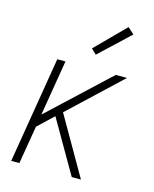

<svg xmlns="http://www.w3.org/2000/svg" viewBox="-114 -830 727 907"><g transform="rotate(15 250.0 -377.0)"><path d="M29 0 115 -520H155L110 -248L401 -520H456L206 -285L370 0H325L217 -187L176 -258L100 -186L69 0ZM285 -588 260 -612 401 -754 432 -726Z"/></g></svg>

Font: Iosevka SS04 XLt Obl
Style: Regular
Weight: 200
Italic angle: -9°
Monospace: yes
Designer: Belleve Invis
Foundry: Belleve Invis
Version: Version 19.0.0; ttfautohint (v1.8.4)